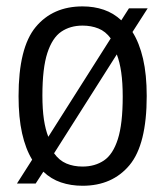

<svg xmlns="http://www.w3.org/2000/svg" viewBox="-20 -571 516 600"><path d="M394 -471Q415.5 -437 427 -387.5Q438.5 -338 438.5 -271Q438.5 -119.5 384.8 -55Q331 9.5 238 9.5Q201.5 9.5 170.5 -1Q139.5 -11.5 115.5 -34.5L91.5 2.5H33L80.5 -72Q60 -105.5 49 -154.5Q38 -203.5 38 -270.5Q38 -422 91.5 -486.5Q145 -551 238 -551Q274 -551 304.5 -540.5Q335 -530 359 -507.5L383 -545H441.5ZM238 -491Q199.5 -491 171.5 -472Q143.5 -453 128 -405.5Q112.5 -358 112.5 -272.5Q112.5 -229.5 117.2 -197.8Q122 -166 131 -143.5L326 -451Q310 -473 287.5 -482Q265 -491 238 -491ZM238 -50.5Q276.5 -50.5 304.8 -69.5Q333 -88.5 348.2 -136Q363.5 -183.5 363.5 -269Q363.5 -312.5 358.8 -345.2Q354 -378 345 -401L149 -92Q165 -69.5 187.5 -60Q210 -50.5 238 -50.5Z"/></svg>

Font: Encode Sans Cnd
Style: Regular
Weight: 400
Width: 3
Designer: Multiple Designers
Foundry: Impallari Type
Version: Version 3.002; ttfautohint (v1.8.3) -l 8 -r 50 -G 200 -x 14 